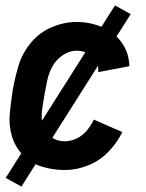

<svg xmlns="http://www.w3.org/2000/svg" viewBox="-20 -619 540 708"><path d="M59 69 1 37 404 -599 462 -567ZM219 8Q175 8 134.5 -4.5Q94 -17 65.5 -46Q37 -75 24.5 -115Q12 -155 16 -199Q20 -243 27 -287Q35 -332 48.5 -377.5Q62 -423 94 -461.5Q126 -500 171.5 -519Q217 -538 262 -538Q311 -538 356 -519.5Q401 -501 428.5 -462.5Q456 -424 457 -375L342 -353Q345 -375 334.5 -394Q324 -413 304 -422.5Q284 -432 262 -432Q236 -432 211.5 -415.5Q187 -399 173.5 -374.5Q160 -350 154.5 -323.5Q149 -297 144 -271Q139 -242 135 -213Q131 -184 138 -157Q145 -130 167.5 -114Q190 -98 219 -98Q241 -98 263 -108.5Q285 -119 300.5 -138Q316 -157 326 -178L431 -132Q411 -91 378.5 -58Q346 -25 303.5 -8.5Q261 8 219 8Z"/></svg>

Font: Iosevka SS08
Style: Bold Italic
Weight: 700
Italic angle: -10°
Monospace: yes
Designer: Belleve Invis
Foundry: Belleve Invis
Version: 2.1.0; ttfautohint (v1.8.2)